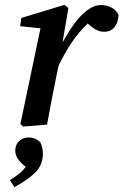

<svg xmlns="http://www.w3.org/2000/svg" viewBox="-20 -514 509 792"><path d="M64 -2 147 -397 63 -406 68 -440 246 -494 262 -481 238 -339Q261 -381 286.5 -416Q312 -451 340 -472Q368 -493 396 -493Q420 -493 439.5 -483Q459 -473 469 -453Q468 -423 453 -403Q438 -383 409 -383Q392 -383 375.5 -392Q359 -401 342 -417Q303 -380 274 -336Q245 -292 222 -244L215 -212Q204 -159 194 -106.5Q184 -54 174 0L76 8ZM39 258 21 229Q43 215 58.5 203Q74 191 86 174Q66 159 54.5 142.5Q43 126 43 107Q43 83 59 68Q75 53 98 53Q110 53 121.5 57Q133 61 146 72Q157 97 157 119Q157 167 124.5 198.5Q92 230 39 258Z"/></svg>

Font: Source Serif Pro SemiBold
Style: Italic
Weight: 600
Italic angle: -12°
Designer: Frank Grießhammer
Foundry: Adobe Systems Incorporated
Version: Version 3.001;hotconv 1.0.111;makeotfexe 2.5.65597